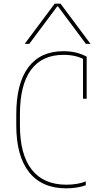

<svg xmlns="http://www.w3.org/2000/svg" viewBox="-20 -1020 590 1050"><path d="M343 10Q209 10 139 -78.5Q69 -167 69 -335V-395Q69 -564 135 -652Q201 -740 327 -740Q364 -740 395.5 -732.5Q427 -725 454 -710V-480H434V-713L444 -693Q397 -720 327 -720Q210 -720 149.5 -638Q89 -556 89 -395V-335Q89 -175 153.5 -92.5Q218 -10 343 -10Q374 -10 402.5 -15Q431 -20 449 -28V-7Q428 1 400 5.5Q372 10 343 10ZM115 -780 279 -1000H311L475 -780H450L297 -985H293L140 -780Z"/></svg>

Font: M PLUS Code Latin SemiExpanded Thin
Style: Regular
Weight: 250
Width: 6
Designer: Coji Morishita
Foundry: UNDERFOREST DESIGN
Version: Version 1.002; ttfautohint (v1.8.3)